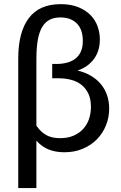

<svg xmlns="http://www.w3.org/2000/svg" viewBox="-20 -744 598 947"><path d="M159.5 -124Q181 -93 208.2 -77.8Q235.5 -62.5 276 -62.5Q313.5 -62.5 342 -74.5Q370.5 -86.5 389.8 -107.5Q409 -128.5 418.8 -156.5Q428.5 -184.5 428.5 -217Q428.5 -255.5 415.8 -282.2Q403 -309 381.2 -326Q359.5 -343 330.2 -350.5Q301 -358 268 -358H237.5V-428.5H257.5Q286 -428.5 310 -434.8Q334 -441 351.5 -454.5Q369 -468 378.8 -489.5Q388.5 -511 388.5 -542Q388.5 -598.5 359 -628.2Q329.5 -658 278 -658Q247.5 -658 225.2 -646.8Q203 -635.5 188.2 -611Q173.5 -586.5 166.5 -547.5Q159.5 -508.5 159.5 -453ZM70 -456Q70 -585 121.8 -654.2Q173.5 -723.5 279.5 -723.5Q329 -723.5 365.2 -709Q401.5 -694.5 425.5 -670.5Q449.5 -646.5 461 -615Q472.5 -583.5 472.5 -549.5Q472.5 -492.5 443.2 -453Q414 -413.5 362.5 -396Q399.5 -387.5 428.5 -370.2Q457.5 -353 477.5 -329Q497.5 -305 508 -274.5Q518.5 -244 518.5 -208.5Q518.5 -165 502.8 -125.8Q487 -86.5 458 -57Q429 -27.5 388.2 -10.2Q347.5 7 297.5 7Q253.5 7 219.2 -7Q185 -21 159.5 -50.5V183.5H70Z"/></svg>

Font: Lato 2
Style: Regular
Weight: 400
Designer: Lukasz Dziedzic with Adam Twardoch and Botio Nikoltchev
Foundry: tyPoland Lukasz Dziedzic
Version: Version 2.015; 2015-08-06; http://www.latofonts.com/